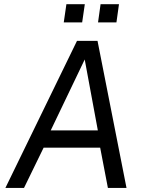

<svg xmlns="http://www.w3.org/2000/svg" viewBox="-20 -924 721 944"><path d="M6.5 0 358.5 -723H459.5L602 0H510.5L472.5 -198H194.5L98 0ZM229.5 -283H461L396.5 -631.5ZM462 -814 474.5 -903.5H565L552.5 -814ZM293.5 -814 306.5 -903.5H397L384 -814Z"/></svg>

Font: Public Sans
Style: Italic
Weight: 400
Italic angle: -8°
Designer: The Public Sans project authors (U.S. Web Design System). Libre Franklin designed by Pablo Impallari and Rodrigo Fuenzal
Version: Version 1.008; ttfautohint (v1.8.1) -l 8 -r 50 -G 200 -x 14 